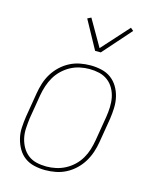

<svg xmlns="http://www.w3.org/2000/svg" viewBox="-114 -826 728 911"><g transform="rotate(15 250.0 -371.0)"><path d="M196 8Q169 8 142.5 2Q116 -4 95.5 -19Q75 -34 62 -56.5Q49 -79 42.5 -105Q36 -131 37.5 -158.5Q39 -186 43 -213L63 -333Q67 -358 75 -383.5Q83 -409 97 -432Q111 -455 131 -474Q151 -493 175 -505.5Q199 -518 225 -523Q251 -528 277 -528Q304 -528 330.5 -522Q357 -516 377.5 -501Q398 -486 411.5 -463.5Q425 -441 431 -415Q437 -389 436 -361.5Q435 -334 431 -307L411 -187Q407 -162 398.5 -136.5Q390 -111 376 -88Q362 -65 342 -46Q322 -27 298 -14.5Q274 -2 248 3Q222 8 196 8ZM197 -10Q220 -10 243.5 -15Q267 -20 289 -31.5Q311 -43 329.5 -60.5Q348 -78 360.5 -99.5Q373 -121 380 -144Q387 -167 391 -190L411 -310Q415 -334 416 -359Q417 -384 412.5 -407Q408 -430 396.5 -450.5Q385 -471 366.5 -485Q348 -499 324.5 -504.5Q301 -510 276 -510Q253 -510 229.5 -505Q206 -500 184.5 -488.5Q163 -477 144.5 -459.5Q126 -442 113.5 -420.5Q101 -399 93.5 -376Q86 -353 82 -330L62 -210Q59 -186 57.5 -161Q56 -136 61 -113Q66 -90 77.5 -69.5Q89 -49 107 -35Q125 -21 148.5 -15.5Q172 -10 197 -10ZM279 -600 203 -739 221 -748 296 -618 415 -750 429 -738 307 -600Z"/></g></svg>

Font: Iosevka SS18 Thin
Style: Italic
Weight: 100
Italic angle: -9°
Monospace: yes
Designer: Belleve Invis
Foundry: Belleve Invis
Version: Version 25.1.1; ttfautohint (v1.8.4)